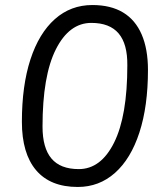

<svg xmlns="http://www.w3.org/2000/svg" viewBox="-20 -734 640 763"><path d="M289 9Q180 9 123.5 -57.5Q67 -124 67 -250Q67 -394 101 -498Q135 -602 198 -658Q261 -714 347 -714Q420 -714 469 -684.5Q518 -655 543 -597Q568 -539 568 -456Q568 -312 534 -207.5Q500 -103 437 -47Q374 9 289 9ZM293 -62Q381 -62 433.5 -167.5Q486 -273 486 -474Q487 -559 451.5 -601Q416 -643 343 -643Q255 -643 202 -538Q149 -433 149 -231Q149 -146 184.5 -104Q220 -62 293 -62Z"/></svg>

Font: Nunito Sans 12pt
Style: Italic
Weight: 400
Italic angle: -9°
Designer: Vernon Adams
Foundry: Vernon Adams
Version: Version 3.101;gftools[0.9.27]